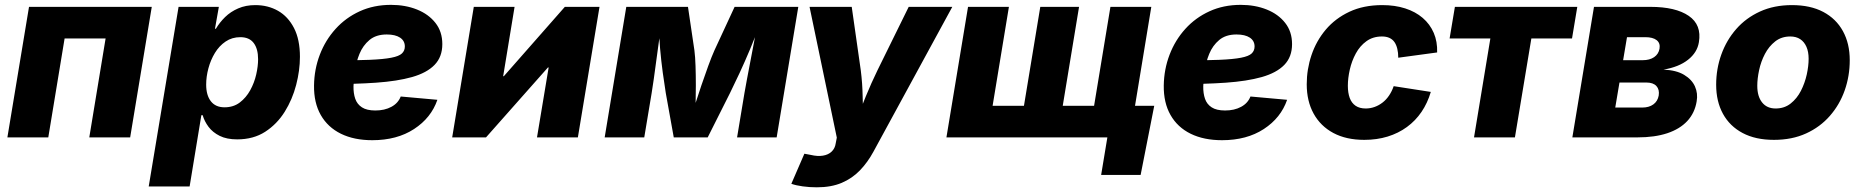

<svg xmlns="http://www.w3.org/2000/svg" viewBox="-20 -571 7739 798"><path d="M610.8 -542.5 521 0H351.1L418.9 -411.1H248.5L180.7 0H10.7L100.6 -542.5Z M598.1 204.1 722.2 -542.5H889.6L873.5 -451.7H877.4Q892.6 -477.5 915.5 -500Q938.5 -522.5 970 -536.1Q1001.5 -549.8 1041 -549.8Q1093.8 -549.8 1135.5 -526.1Q1177.2 -502.4 1201.9 -454.6Q1226.6 -406.7 1226.6 -335Q1226.6 -278.3 1210.9 -218Q1195.3 -157.7 1163.3 -106.4Q1131.3 -55.2 1082.3 -23.4Q1033.2 8.3 965.8 8.3Q922.4 8.3 893.1 -6.3Q863.8 -21 846.7 -43.9Q829.6 -66.9 822.3 -92.3H816.9L768.1 204.1ZM913.1 -125Q950.2 -125 976.6 -145Q1002.9 -165 1020 -196Q1037.1 -227.1 1044.9 -261.5Q1052.7 -295.9 1052.7 -324.7Q1052.7 -368.2 1034.4 -392.3Q1016.1 -416.5 979 -416.5Q944.3 -416.5 917.7 -398.4Q891.1 -380.4 873.3 -351.1Q855.5 -321.8 846.2 -287.1Q836.9 -252.4 836.9 -219.2Q836.9 -175.3 856.4 -150.1Q876 -125 913.1 -125Z M1527.3 11.7Q1451.7 11.7 1397 -15.1Q1342.3 -42 1313.2 -93Q1284.2 -144 1285.2 -215.8Q1286.1 -283.2 1309.3 -343.8Q1332.5 -404.3 1374.8 -450.9Q1417 -497.6 1475.3 -524.2Q1533.7 -550.8 1605 -550.8Q1664.6 -550.8 1712.9 -531.5Q1761.2 -512.2 1789.8 -475.8Q1818.4 -439.5 1818.4 -387.7Q1818.4 -334.5 1786.1 -301.3Q1753.9 -268.1 1692.4 -250.7Q1630.9 -233.4 1543 -227.3Q1455.1 -221.2 1343.8 -221.2L1360.4 -319.8Q1455.6 -319.8 1514.9 -322.3Q1574.2 -324.7 1606.4 -331.1Q1638.7 -337.4 1650.6 -348.9Q1662.6 -360.4 1662.6 -377.9Q1662.6 -401.4 1642.8 -414.6Q1623 -427.7 1587.4 -427.7Q1543 -427.7 1515.6 -404.8Q1488.3 -381.8 1474.1 -347.2Q1460 -312.5 1454.8 -275.9Q1449.7 -239.3 1449.2 -211.9Q1448.7 -183.1 1456.5 -160.4Q1464.4 -137.7 1484.4 -124.8Q1504.4 -111.8 1540 -111.8Q1578.6 -111.8 1606.7 -127Q1634.8 -142.1 1645.5 -169.9L1797.9 -156.2Q1772 -81.1 1700.9 -34.7Q1629.9 11.7 1527.3 11.7Z M2381.8 0H2211.9L2260.3 -290.5H2257.3L2000 0H1859.4L1949.2 -542.5H2118.7L2071.3 -254.4H2074.2L2327.6 -542.5H2471.7Z M2493.2 0 2583 -542.5H2839.4L2866.2 -361.3Q2869.6 -335 2870.8 -296.9Q2872.1 -258.8 2872.1 -216.3Q2872.1 -173.8 2871.1 -134Q2870.1 -94.2 2868.7 -64H2847.2Q2855.5 -94.2 2868.2 -134.3Q2880.9 -174.3 2895.3 -216.6Q2909.7 -258.8 2923.6 -296.9Q2937.5 -335 2949.2 -361.3L3033.2 -542.5H3297.9L3208 0H3043.5L3074.2 -184.6Q3078.1 -207.5 3084.7 -242.4Q3091.3 -277.3 3099.1 -317.9Q3106.9 -358.4 3114.5 -398.7Q3122.1 -439 3127.9 -473.1H3138.7Q3120.6 -421.4 3098.1 -367.9Q3075.7 -314.5 3053.5 -266.8Q3031.2 -219.2 3014.2 -184.6L2921.4 0H2780.3L2747.1 -184.6Q2741.2 -221.2 2734.6 -269.3Q2728 -317.4 2723.4 -370.4Q2718.8 -423.3 2718.3 -473.1H2729.5Q2724.1 -438.5 2718.5 -398.2Q2712.9 -357.9 2707.5 -317.6Q2702.1 -277.3 2697.3 -242.7Q2692.4 -208 2688.5 -184.6L2657.7 0Z M3269 192.9 3323.2 67.9 3349.6 72.8Q3377.9 79.6 3400.4 75.9Q3422.9 72.3 3436.8 58.8Q3450.7 45.4 3453.6 23.9L3458 1L3344.7 -542.5H3520L3557.6 -278.8Q3564.5 -224.6 3565.4 -170.2Q3566.4 -115.7 3569.3 -54.2H3533.2Q3556.2 -115.7 3578.6 -170.7Q3601.1 -225.6 3627 -278.8L3756.8 -542.5H3938L3610.4 59.1Q3586.4 103.5 3554.2 137Q3522 170.4 3478.3 189Q3434.6 207.5 3375 207.5Q3344.7 207.5 3316.4 203.6Q3288.1 199.7 3269 192.9Z M4003.4 -542.5H4173.3L4105.5 -131.3H4235.8L4303.7 -542.5H4464.8L4397 -131.3H4527.3L4595.2 -542.5H4765.1L4675.8 0H3913.6ZM4556.6 156.2 4582.5 0H4538.1L4560.1 -131.3H4777.3L4720.7 156.2Z M5059.1 11.7Q4983.4 11.7 4928.7 -15.1Q4874 -42 4845 -93Q4815.9 -144 4816.9 -215.8Q4817.9 -283.2 4841.1 -343.8Q4864.3 -404.3 4906.5 -450.9Q4948.7 -497.6 5007.1 -524.2Q5065.4 -550.8 5136.7 -550.8Q5196.3 -550.8 5244.6 -531.5Q5293 -512.2 5321.5 -475.8Q5350.1 -439.5 5350.1 -387.7Q5350.1 -334.5 5317.9 -301.3Q5285.6 -268.1 5224.1 -250.7Q5162.6 -233.4 5074.7 -227.3Q4986.8 -221.2 4875.5 -221.2L4892.1 -319.8Q4987.3 -319.8 5046.6 -322.3Q5106 -324.7 5138.2 -331.1Q5170.4 -337.4 5182.4 -348.9Q5194.3 -360.4 5194.3 -377.9Q5194.3 -401.4 5174.6 -414.6Q5154.8 -427.7 5119.1 -427.7Q5074.7 -427.7 5047.4 -404.8Q5020 -381.8 5005.9 -347.2Q4991.7 -312.5 4986.6 -275.9Q4981.4 -239.3 4981 -211.9Q4980.5 -183.1 4988.3 -160.4Q4996.1 -137.7 5016.1 -124.8Q5036.1 -111.8 5071.8 -111.8Q5110.4 -111.8 5138.4 -127Q5166.5 -142.1 5177.2 -169.9L5329.6 -156.2Q5303.7 -81.1 5232.7 -34.7Q5161.6 11.7 5059.1 11.7Z M5650.4 10.3Q5575.2 10.3 5521.7 -18.3Q5468.3 -46.9 5439.7 -98.9Q5411.1 -150.9 5411.1 -220.7Q5411.1 -283.2 5430.9 -342Q5450.7 -400.9 5490.2 -447.8Q5529.8 -494.6 5588.6 -522.2Q5647.5 -549.8 5725.1 -549.8Q5777.8 -549.8 5820.3 -536.1Q5862.8 -522.5 5893.1 -496.6Q5923.3 -470.7 5939 -434.3Q5954.6 -397.9 5953.1 -353L5791.5 -331.1Q5791.5 -351.6 5787.6 -367.9Q5783.7 -384.3 5775.9 -395.8Q5768.1 -407.2 5755.1 -413.3Q5742.2 -419.4 5723.6 -419.4Q5686.5 -419.4 5659.4 -399.9Q5632.3 -380.4 5615.2 -348.9Q5598.1 -317.4 5590.1 -281.7Q5582 -246.1 5582 -214.4Q5582 -185.1 5589.8 -163.8Q5597.7 -142.6 5614.3 -131.3Q5630.9 -120.1 5656.2 -120.1Q5675.3 -120.1 5693.1 -126.5Q5710.9 -132.8 5726.3 -144.8Q5741.7 -156.7 5753.4 -174.1Q5765.1 -191.4 5772.5 -212.9L5926.8 -189Q5913.1 -142.6 5888.2 -106Q5863.3 -69.3 5827.6 -43.2Q5792 -17.1 5747.3 -3.4Q5702.6 10.3 5650.4 10.3Z M6106.4 0 6174.3 -411.1H6004.9L6026.9 -542.5H6535.6L6513.7 -411.1H6344.7L6276.4 0Z M6515.1 0 6605 -542.5H6839.4Q6944.3 -542.5 6998.8 -505.1Q7053.2 -467.8 7041 -395.5Q7034.2 -353 6996.1 -322.8Q6958 -292.5 6894 -281.7Q6947.3 -279.3 6979.5 -260Q7011.7 -240.7 7024.7 -211.7Q7037.6 -182.6 7031.7 -149.4Q7023.9 -101.6 6992.9 -68.1Q6961.9 -34.7 6909.7 -17.3Q6857.4 0 6786.1 0ZM6693.4 -124H6805.7Q6833.5 -124 6851.6 -137Q6869.6 -149.9 6874 -173.8Q6877.9 -198.7 6864.5 -213.4Q6851.1 -228 6822.8 -228H6710.9ZM6726.1 -320.8H6807.1Q6836.4 -320.8 6855 -333.5Q6873.5 -346.2 6877.4 -368.7Q6881.3 -391.6 6865.5 -404.1Q6849.6 -416.5 6818.4 -416.5H6742.2Z M7353 10.3Q7276.4 10.3 7222.9 -18.1Q7169.4 -46.4 7141.1 -97.9Q7112.8 -149.4 7112.8 -218.8Q7112.8 -284.7 7134.3 -344.5Q7155.8 -404.3 7196.3 -450.4Q7236.8 -496.6 7295.2 -523.2Q7353.5 -549.8 7427.7 -549.8Q7504.4 -549.8 7557.9 -521.5Q7611.3 -493.2 7639.6 -441.7Q7668 -390.1 7668 -320.8Q7668 -254.9 7647 -195.3Q7626 -135.7 7585.4 -89.4Q7544.9 -43 7486.6 -16.4Q7428.2 10.3 7353 10.3ZM7359.9 -120.1Q7396.5 -120.1 7422.6 -140.9Q7448.7 -161.6 7465.1 -193.6Q7481.4 -225.6 7489.3 -261.2Q7497.1 -296.9 7497.1 -326.7Q7497.1 -356 7488 -376.5Q7479 -397 7462.2 -408.2Q7445.3 -419.4 7420.9 -419.4Q7384.3 -419.4 7358.2 -398.9Q7332 -378.4 7315.4 -346.7Q7298.8 -314.9 7291.3 -279.5Q7283.7 -244.1 7283.7 -214.4Q7283.7 -170.4 7303.7 -145.3Q7323.7 -120.1 7359.9 -120.1Z"/></svg>

Font: Inter 16pt ExtraBold
Style: Italic
Weight: 800
Italic angle: -9.3988°
Version: Version 4.001;git-66647c0bb